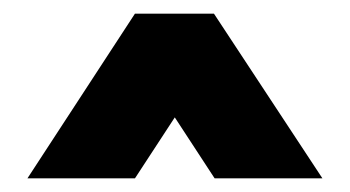

<svg xmlns="http://www.w3.org/2000/svg" viewBox="-20 -660 510 280"><path d="M450.2 -399.9H293L234.9 -488.8L176.8 -399.9H20L176.8 -640.1H292Z"/></svg>

Font: Laconic
Style: Bold
Weight: 700
Designer: Robby Woodard
Version: Version 1.000